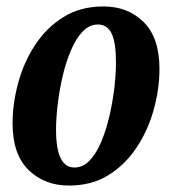

<svg xmlns="http://www.w3.org/2000/svg" viewBox="-20 -566 540 596"><path d="M194 10Q118 10 68.5 -38.5Q19 -87 19 -183Q19 -243 36 -307Q53 -371 88 -425Q123 -479 176 -512.5Q229 -546 301 -546Q377 -546 426 -497.5Q475 -449 475 -352Q475 -292 458 -228.5Q441 -165 406 -111Q371 -57 318.5 -23.5Q266 10 194 10ZM211 -46Q238 -46 259 -68.5Q280 -91 295 -127.5Q310 -164 320 -207.5Q330 -251 335 -294Q340 -337 340 -371Q340 -434 326.5 -462Q313 -490 284 -490Q257 -490 236 -467.5Q215 -445 199.5 -408Q184 -371 174 -327.5Q164 -284 159 -241Q154 -198 154 -164Q154 -103 168.5 -74.5Q183 -46 211 -46Z"/></svg>

Font: Noto Serif ExtraCondensed
Style: Bold Italic
Weight: 700
Width: 2
Italic angle: -12°
Designer: Monotype Design Team
Foundry: Monotype Imaging Inc.
Version: Version 2.013; ttfautohint (v1.8.4.7-5d5b)